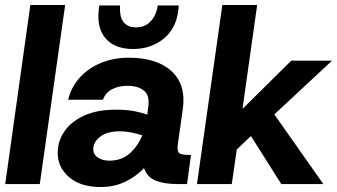

<svg xmlns="http://www.w3.org/2000/svg" viewBox="-20 -740 1355 772"><path d="M1 0 102 -720H242L140 0Z M385 12Q304 12 258 -27.5Q212 -67 212 -125Q212 -173 239.5 -212.5Q267 -252 319 -275.5Q371 -299 445 -299Q492 -299 523 -292.5Q554 -286 572 -279L576 -308Q583 -356 559 -375.5Q535 -395 493 -395Q459 -395 432 -382Q405 -369 394 -339H254Q267 -392 302.5 -430Q338 -468 388.5 -488Q439 -508 497 -508Q611 -508 670 -453.5Q729 -399 715 -301L695 -160Q691 -132 700.5 -124.5Q710 -117 741 -117H748L732 0H694Q641 0 606.5 -13.5Q572 -27 559 -64Q528 -31 484 -9.5Q440 12 385 12ZM355 -140Q355 -119 373.5 -106.5Q392 -94 420 -94Q469 -94 502 -123.5Q535 -153 552 -196Q533 -202 509 -207Q485 -212 460 -212Q411 -212 383 -190.5Q355 -169 355 -140ZM515 -543Q442 -543 405.5 -584.5Q369 -626 377 -700L379 -718H463Q461 -698 465 -677.5Q469 -657 484 -643.5Q499 -630 527 -630Q555 -630 573.5 -643.5Q592 -657 602 -677.5Q612 -698 614 -718H699L697 -700Q689 -626 638 -584.5Q587 -543 515 -543Z M772 0 874 -720H1014L955 -302L1151 -496H1315L1083 -280L1280 0H1111L989 -193L932 -139L912 0Z"/></svg>

Font: Host Grotesk ExtraBold
Style: Italic
Weight: 800
Italic angle: -8°
Designer: Doğukan Karapınar
Foundry: Element Type
Version: Version 1.003; ttfautohint (v1.8.4.7-5d5b)